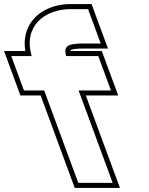

<svg xmlns="http://www.w3.org/2000/svg" viewBox="-343 -839 738 949"><path d="M-16.2 -562H57.7H142.7L205.4 -392H120.4H45.4L182.6 -20L214 65H44L12.6 -20L-124.6 -392H-139.6H-224.6L-287.3 -562H-202.3H-186.5C-229.1 -708.1 -124.5 -794 7.2 -794H92.2L154.9 -624H69.9C-8.1 -624 -29.4 -612 -16.2 -562ZM5.2 -587C5.4 -589.6 3.4 -599 69.9 -599H190.7L109.6 -819H7.2C-10 -819 -26.9 -817.6 -43.2 -814.9C-153.4 -796.7 -238.8 -713.7 -217.9 -587H-323.1L-242 -367H-142L26.5 90H249.8L81.3 -367H241.3L160.2 -587Z"/></svg>

Font: Nordica Plus
Style: NordicaClassicBkOpOblOl
Weight: 900
Version: Version 1.01